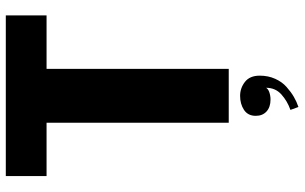

<svg xmlns="http://www.w3.org/2000/svg" viewBox="-206 -570 1008 635"><g transform="rotate(-90 297.5 -253.0)"><path d="M563.5 -602.5H386.7V0H208.5V-602.5H32.2V-737.3H563.5ZM285.2 138.2Q260.3 138.2 245.8 125Q231.4 111.8 231.4 89.4Q231.4 63.5 251 50.5Q270.5 37.6 297.4 37.6Q323.2 37.6 343.8 53.7Q364.3 69.8 364.3 102.5Q364.3 130.4 354 153.3Q343.8 176.3 326.9 191.2Q310.1 206.1 294.2 215.3Q278.3 224.6 260.7 230.5L251 204.1Q280.3 193.8 302.2 174.1Q324.2 154.3 324.2 123.5Q320.3 130.4 309.1 134.3Q297.9 138.2 285.2 138.2Z"/></g></svg>

Font: Epilogue ExtraBold
Style: Regular
Weight: 800
Designer: Tyler Finck
Foundry: Etcetera Type Co
Version: Version 2.112